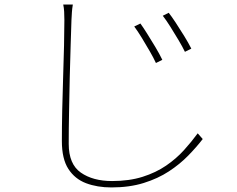

<svg xmlns="http://www.w3.org/2000/svg" viewBox="-20 -777 1040 841"><path d="M595 -674Q606 -659 624 -630.5Q642 -602 660.5 -571Q679 -540 691 -515L663 -501Q653 -523 636 -552.5Q619 -582 601 -611.5Q583 -641 568 -661ZM719 -721Q731 -706 749.5 -678Q768 -650 787 -619Q806 -588 818 -564L790 -550Q780 -571 762.5 -600.5Q745 -630 726.5 -659.5Q708 -689 693 -708ZM299 -757Q296 -739 295 -724Q294 -709 293 -689Q292 -645 289.5 -579.5Q287 -514 285.5 -439Q284 -364 282.5 -288Q281 -212 281 -147Q281 -58 334 -21Q387 16 471 16Q546 16 604.5 -2.5Q663 -21 707.5 -51.5Q752 -82 785.5 -119Q819 -156 846 -193L868 -168Q841 -133 804.5 -95.5Q768 -58 720 -26.5Q672 5 609.5 24.5Q547 44 468 44Q406 44 357 25.5Q308 7 279.5 -37Q251 -81 251 -159Q251 -220 252.5 -292.5Q254 -365 256.5 -438.5Q259 -512 260.5 -577.5Q262 -643 262 -689Q262 -709 261 -726Q260 -743 257 -757Z"/></svg>

Font: Source Han Sans SC ExtraLight
Style: Regular
Weight: 250
Designer: Ryoko NISHIZUKA 西塚涼子 (kana, bopomofo & ideographs); Paul D. Hunt (Latin, Greek & Cyrillic); Sandoll Communications 산돌커뮤니
Foundry: Adobe
Version: Version 2.004;hotconv 1.0.118;makeotfexe 2.5.65603